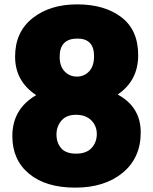

<svg xmlns="http://www.w3.org/2000/svg" viewBox="-20 -819 707 888"><path d="M37.1 -189.5Q37.1 -315.4 147.5 -378.9Q49.8 -443.4 49.8 -557.1Q49.8 -670.9 130.4 -734.9Q210.9 -798.8 336.9 -798.8Q462.9 -798.8 541 -739.7Q619.1 -680.7 619.1 -563.5Q619.1 -446.3 524.4 -381.8Q630.9 -324.2 630.9 -206.5Q630.9 -88.9 547.4 -20Q463.9 48.8 328.1 48.8Q192.4 48.8 114.7 -15.1Q37.1 -79.1 37.1 -189.5ZM264.2 -261.2Q241.2 -234.4 241.2 -196.8Q241.2 -159.2 262.7 -133.8Q284.2 -108.4 332 -108.4Q379.9 -108.4 403.8 -134.8Q427.7 -161.1 427.7 -199.2Q427.7 -237.3 401.9 -262.7Q376 -288.1 331.5 -288.1Q287.1 -288.1 264.2 -261.2ZM255.9 -556.6Q255.9 -512.7 278.8 -488.8Q301.8 -464.8 335.4 -464.8Q369.1 -464.8 392.1 -488.8Q415 -512.7 415 -559.6Q415 -640.6 337.9 -640.6Q255.9 -640.6 255.9 -556.6Z"/></svg>

Font: GenEi M Gothic v2 Black
Style: Regular
Weight: 900
Version: Version 2.0